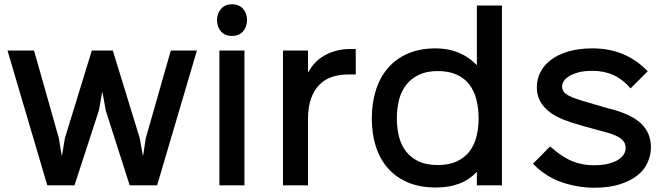

<svg xmlns="http://www.w3.org/2000/svg" viewBox="-20 -866 3116 897"><path d="M900 -630 714 0H586L474 -350L459 -434H457L442 -350L328 0H201L15 -630H139L255 -220L268 -141H270L283 -220L409 -630H507L633 -220L647 -141H649L661 -220L778 -630Z M1134 -772Q1134 -740 1115 -719Q1096 -698 1064 -698Q1031 -698 1012.5 -719Q994 -740 994 -772Q994 -804 1013 -825Q1032 -846 1064 -846Q1097 -846 1115.5 -825Q1134 -804 1134 -772ZM1122 0H1005V-630H1122Z M1642 -518H1605Q1566 -518 1532 -507Q1498 -496 1473 -471Q1448 -446 1433.5 -406.5Q1419 -367 1419 -311V0H1302V-630H1419V-529H1421Q1448 -581 1500 -609Q1552 -637 1615 -637H1642Z M2325 0H2208V-62H2206Q2140 10 2016 10Q1941 10 1885 -14Q1829 -38 1791.5 -81Q1754 -124 1735.5 -183Q1717 -242 1717 -312Q1717 -383 1735.5 -443Q1754 -503 1791.5 -547Q1829 -591 1885 -615.5Q1941 -640 2016 -640Q2075 -640 2124.5 -619Q2174 -598 2206 -563H2208V-840H2325ZM2216 -313Q2216 -361 2205.5 -401.5Q2195 -442 2172.5 -471.5Q2150 -501 2113.5 -517.5Q2077 -534 2025 -534Q1974 -534 1938 -517Q1902 -500 1878.5 -470.5Q1855 -441 1844.5 -400.5Q1834 -360 1834 -313Q1834 -266 1844.5 -226Q1855 -186 1878 -157Q1901 -128 1937 -111.5Q1973 -95 2025 -95Q2077 -95 2113 -111.5Q2149 -128 2172 -157Q2195 -186 2205.5 -226Q2216 -266 2216 -313Z M3021 -178Q3021 -142 3006 -107.5Q2991 -73 2958.5 -47Q2926 -21 2876 -5Q2826 11 2756 11Q2681 11 2606 -14Q2531 -39 2470 -101L2550 -182Q2578 -157 2603.5 -140Q2629 -123 2653.5 -113Q2678 -103 2702.5 -98.5Q2727 -94 2753 -94Q2795 -94 2823.5 -101.5Q2852 -109 2869.5 -120.5Q2887 -132 2895 -146Q2903 -160 2903 -174Q2903 -186 2899 -196Q2895 -206 2884 -215.5Q2873 -225 2853 -234Q2833 -243 2801 -251Q2796 -252 2780 -256.5Q2764 -261 2745.5 -266Q2727 -271 2710.5 -275.5Q2694 -280 2689 -282Q2648 -293 2611.5 -307.5Q2575 -322 2547.5 -343Q2520 -364 2504 -392Q2488 -420 2488 -459Q2488 -496 2504.5 -528.5Q2521 -561 2553.5 -586Q2586 -611 2635 -625.5Q2684 -640 2749 -640Q2824 -640 2888.5 -614Q2953 -588 3006 -533L2926 -453Q2890 -495 2846.5 -515Q2803 -535 2749 -535Q2708 -535 2681 -527.5Q2654 -520 2637 -509Q2620 -498 2613 -485.5Q2606 -473 2606 -462Q2606 -436 2635.5 -420Q2665 -404 2736 -385Q2741 -383 2755.5 -379Q2770 -375 2786.5 -370Q2803 -365 2817.5 -361Q2832 -357 2837 -356Q2934 -330 2977.5 -286.5Q3021 -243 3021 -178Z"/></svg>

Font: Sinkin Sans 500 Medium
Style: 500 Medium
Weight: 500
Designer: Keith Bates
Foundry: K-Type
Version: Sinkin Sans (version 1.0)  by Keith Bates   •   © 2014   www